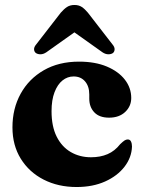

<svg xmlns="http://www.w3.org/2000/svg" viewBox="-20 -738 579 771"><path d="M507 -344.5Q507 -311.5 482.8 -288.5Q458.5 -265.5 418 -265.5Q379 -265.5 358.8 -286.8Q338.5 -308 338.5 -342V-358.5Q338.5 -391.5 321.5 -411.2Q304.5 -431 275.5 -431Q251 -431 231 -415Q211 -399 199 -367.8Q187 -336.5 187 -291.5Q187 -230.5 207.5 -189.5Q228 -148.5 264 -127.5Q300 -106.5 345.5 -106.5Q383 -106.5 412 -119Q441 -131.5 462.5 -159Q474 -170 480.2 -174Q486.5 -178 493 -178Q502 -178 506 -169.8Q510 -161.5 510 -149.5Q508.5 -105.5 480 -68.5Q451.5 -31.5 402 -9.2Q352.5 13 287.5 13Q213.5 13 155.2 -16.8Q97 -46.5 63.5 -100.5Q30 -154.5 30 -226.5Q30 -302 63 -361.8Q96 -421.5 156 -456Q216 -490.5 297.5 -490.5Q362 -490.5 409 -470.8Q456 -451 481.5 -418Q507 -385 507 -344.5ZM318 -636H239.5L391.5 -528Q403.5 -520 415.2 -520Q427 -520 434 -525.5Q440 -531 440.2 -540.2Q440.5 -549.5 431 -560.5L333 -687Q320.5 -702 308.5 -710Q296.5 -718 279 -718Q261.5 -718 249.2 -710Q237 -702 224 -687L126 -560.5Q116.5 -549.5 116.8 -540.2Q117 -531 123.5 -525.5Q131 -520 142.5 -520Q154 -520 166 -528Z"/></svg>

Font: Fraunces
Style: Bold
Weight: 700
Version: Version 1.000;[b76b70a41]